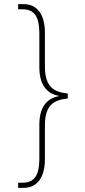

<svg xmlns="http://www.w3.org/2000/svg" viewBox="-20 -780 415 932"><path d="M68 132H94C162 132 198 80 198 -8V-171C198 -274 245 -295 309 -302V-326C245 -333 198 -354 198 -458V-621C198 -708 162 -760 95 -760H68V-735H89C148 -735 171 -697 171 -618V-454C171 -369 207 -325 265 -315V-313C207 -303 171 -259 171 -175V-9C171 69 148 107 89 107H68Z"/></svg>

Font: Noto Serif Thai SemiCondensed Thin
Style: Regular
Weight: 100
Width: 4
Designer: Monotype Design Team
Foundry: Monotype Imaging Inc.
Version: Version 2.002